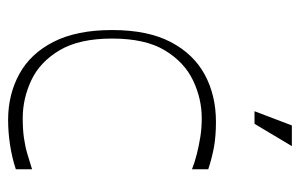

<svg xmlns="http://www.w3.org/2000/svg" viewBox="-153 -570 739 473"><g transform="rotate(90 216.5 -333.5)"><path d="M275 16Q213 16 162.5 -11.5Q112 -39 83 -96Q54 -153 54 -240Q54 -328 83.5 -384.5Q113 -441 164 -468.5Q215 -496 280 -496Q316 -496 343 -491Q370 -486 397 -477V-437Q379 -444 359 -449Q339 -454 317.5 -457.5Q296 -461 271 -461Q223 -461 178 -439.5Q133 -418 104 -370Q75 -322 75 -240Q75 -159 104 -110.5Q133 -62 178 -41Q223 -20 271 -20Q299 -20 320 -23Q341 -26 359.5 -31.5Q378 -37 397 -43V-3Q370 6 338.5 11Q307 16 275 16ZM254 -591 289 -683H340L285 -591Z"/></g></svg>

Font: Ojuju ExtraLight
Style: Regular
Weight: 200
Designer: Chisaokwu Joboson, Mirko Velimirovic
Foundry: Udi Foundry
Version: Version 1.000